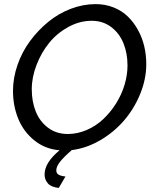

<svg xmlns="http://www.w3.org/2000/svg" viewBox="-20 -735 761 944"><path d="M333 2.9Q292.5 38.1 274.7 61Q256.8 84 256.8 103Q256.8 117.2 268.1 123.8Q279.3 130.4 301.8 132.8L269 189Q231.4 185.1 215.3 166.5Q199.2 147.9 199.2 123Q199.2 64.5 272.9 3.9Q202.1 -2 149.2 -44.4Q96.2 -86.9 70.1 -150.4Q43.9 -213.9 43.9 -288.1Q43.9 -351.6 65.9 -415.3Q87.9 -479 127 -532.2Q166 -585.4 216.6 -627Q267.1 -668.5 327.9 -691.7Q388.7 -714.8 450.2 -714.8Q497.1 -714.8 537.8 -698.7Q578.6 -682.6 607.7 -654.5Q636.7 -626.5 657.7 -588.9Q678.7 -551.3 689 -508.3Q699.2 -465.3 699.2 -419.9Q699.2 -345.7 668.9 -272.2Q638.7 -198.7 588.9 -141.4Q539.1 -84 471.7 -44.9Q404.3 -5.9 333 2.9ZM136.2 -295.9Q136.2 -235.4 156 -186.3Q175.8 -137.2 216.6 -106.7Q257.3 -76.2 313 -76.2Q360.8 -76.2 406.5 -95.9Q452.1 -115.7 487.8 -149.4Q523.4 -183.1 550.5 -226.1Q577.6 -269 592.3 -317.6Q606.9 -366.2 606.9 -413.1Q606.9 -473.1 586.9 -522.5Q566.9 -571.8 526.4 -602.3Q485.8 -632.8 431.2 -632.8Q371.6 -632.8 316.2 -602.5Q260.7 -572.3 221.9 -524.4Q183.1 -476.6 159.7 -416Q136.2 -355.5 136.2 -295.9Z"/></svg>

Font: Rawline Medium
Style: Italic
Weight: 500
Italic angle: -12°
Designer: Matt McInerney, Pablo Impallari, Rodrigo Fuenzalida
Foundry: Matt McInerney, Pablo Impallari, Rodrigo Fuenzalida
Version: Version 4.020;PS 004.020;hotconv 1.0.88;makeotf.lib2.5.64775